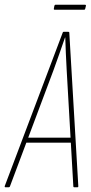

<svg xmlns="http://www.w3.org/2000/svg" viewBox="-45 -789 383 809"><path d="M-22 0Q-26 0 -25 -5L219 -651Q220 -655 223 -655H243Q247 -655 247 -651L285 -4Q285 0 282 0H267Q264 0 264 -4L236 -493Q234 -529 232.5 -563Q231 -597 230 -631H229Q217 -597 205 -562Q193 -527 180 -492L-3 -4Q-4 0 -8 0ZM60 -188 69 -209H255L258 -188ZM185 -748Q181 -748 182 -753L184 -764Q185 -769 189 -769H313Q318 -769 317 -764L314 -752Q313 -748 310 -748Z"/></svg>

Font: Sofia Sans Extra Condensed Thin
Style: Italic
Weight: 250
Italic angle: -9°
Version: Version 4.100